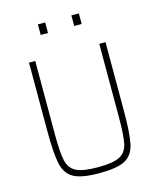

<svg xmlns="http://www.w3.org/2000/svg" viewBox="-129 -971 880 1069"><g transform="rotate(-15 311.0 -436.5)"><path d="M90 -294V-688H126V-264Q126 -158 137 -111.5Q148 -65 186 -45.5Q224 -26 311 -26Q398 -26 436 -45.5Q474 -65 484.5 -111.5Q495 -158 495 -264V-688H531V-294Q531 -162 518 -102Q505 -42 459.5 -17Q414 8 311 8Q209 8 163 -17Q117 -42 103.5 -102.5Q90 -163 90 -294ZM193 -820V-881H235V-820ZM386 -820V-881H429V-820Z"/></g></svg>

Font: Saira Semi Condensed Thin
Style: Regular
Weight: 100
Width: 4
Designer: Hector Gatti with collaboration of the Omnibus-Type team
Foundry: Omnibus-Type
Version: Version 1.001; ttfautohint (v1.8)